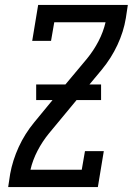

<svg xmlns="http://www.w3.org/2000/svg" viewBox="-20 -755 540 775"><path d="M13 0 21 -53Q31 -108 55.5 -161.5Q80 -215 118 -261L192 -351H126V-414H244L331 -518Q358 -551 377.5 -588.5Q397 -626 406 -665H199L186 -590H110L134 -735H496L488 -682Q479 -627 454 -573.5Q429 -520 391 -474L341 -414H388V-351H289L178 -217Q151 -184 131.5 -146.5Q112 -109 103 -70H310L323 -145H399L375 0Z"/></svg>

Font: Iosevka Curly Slab
Style: Italic
Weight: 400
Italic angle: -9°
Monospace: yes
Designer: Belleve Invis
Foundry: Belleve Invis
Version: Version 22.1.2; ttfautohint (v1.8.4)